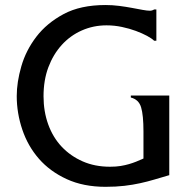

<svg xmlns="http://www.w3.org/2000/svg" viewBox="-20 -718 743 756"><path d="M646.5 -28.3Q616.2 -19.5 588.4 -11.2Q560.5 -2.9 531.7 3.4Q502.9 9.8 469.7 13.7Q436.5 17.6 395.5 17.6Q308.6 17.6 242.7 -12.7Q176.8 -43 133.3 -92.8Q89.8 -142.6 67.9 -207.5Q45.9 -272.5 45.9 -339.8Q45.9 -394.5 64 -457Q82 -519.5 123 -573.2Q164.1 -627 230.5 -662.6Q296.9 -698.2 395.5 -698.2Q422.9 -698.2 449.2 -694.8Q475.6 -691.4 499 -687Q522.5 -682.6 541 -679.2Q559.6 -675.8 570.3 -675.8Q579.1 -675.8 586.9 -680.7H595.7V-557.6H586.9Q578.1 -566.4 559.1 -576.7Q540 -586.9 515.1 -596.2Q490.2 -605.5 460.4 -611.8Q430.7 -618.2 399.4 -618.2Q347.7 -618.2 302.2 -598.1Q256.8 -578.1 223.1 -541Q189.5 -503.9 170.4 -453.1Q151.4 -402.3 151.4 -338.9Q151.4 -279.3 169.9 -228Q188.5 -176.8 223.1 -140.1Q257.8 -103.5 305.7 -82.5Q353.5 -61.5 413.1 -61.5Q437.5 -61.5 455.1 -64.5Q472.7 -67.4 487.8 -71.8Q502.9 -76.2 516.1 -81.5Q529.3 -86.9 544.9 -93.8V-200.2Q544.9 -264.6 535.6 -295.4Q526.4 -326.2 495.1 -334V-341.8H646.5Z"/></svg>

Font: Padauk Grand Pro
Style: Regular
Weight: 400
Designer: Debbi Hosken
Foundry: SIL
Version: Version 2.8.2